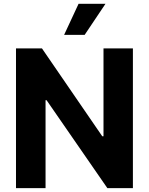

<svg xmlns="http://www.w3.org/2000/svg" viewBox="-20 -979 775 999"><path d="M313.6 -797.6H420.5L528.8 -959.2H388.8ZM671.5 -727.3H518.5V-269.9H512.1L198.2 -727.3H63.2V0H217V-457.7H222.3L538.7 0H671.5Z"/></svg>

Font: TID UI
Style: Bold
Weight: 700
Designer: The TID Project Authors
Foundry: Bakken & Bæck
Version: Version 1.001;hotconv 1.0.109;makeotfexe 2.5.65596